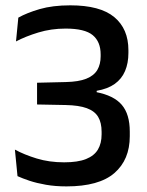

<svg xmlns="http://www.w3.org/2000/svg" viewBox="-20 -670 536 702"><path d="M223 11.5Q182 11.5 147.8 5.5Q113.5 -0.5 87.5 -9.2Q61.5 -18 44 -26L34.5 -123Q68.5 -104.5 114.2 -90.5Q160 -76.5 214.5 -76.5Q264.5 -76.5 294.5 -88.5Q324.5 -100.5 338 -123.2Q351.5 -146 351.5 -178.5V-188Q351.5 -221.5 338.8 -242.8Q326 -264 297.2 -274.5Q268.5 -285 220 -286L115.5 -288V-367.5L220.5 -370Q267.5 -371 295.5 -382.2Q323.5 -393.5 335.8 -414.2Q348 -435 348 -464V-471Q348 -517.5 319 -541.5Q290 -565.5 220 -565.5Q167 -565.5 120.2 -551.2Q73.5 -537 38.5 -518.5L47 -605.5Q78 -623 125.2 -636.8Q172.5 -650.5 237 -650.5Q346 -650.5 397.8 -607.5Q449.5 -564.5 449.5 -486.5V-476.5Q449.5 -439 437.2 -410.2Q425 -381.5 399.5 -363.2Q374 -345 333.5 -338V-323L330.5 -333.5Q396 -321 425.2 -286.8Q454.5 -252.5 454.5 -189V-172Q454.5 -86 398.2 -37.2Q342 11.5 223 11.5Z"/></svg>

Font: Anek Odia Medium Medium
Style: Regular
Weight: 500
Version: Version 1.003